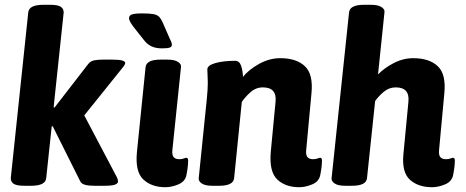

<svg xmlns="http://www.w3.org/2000/svg" viewBox="-20 -774 1948 802"><path d="M82 2Q50 2 37.5 -6Q25 -14 25 -30L98 -722Q101 -754 161 -754H189Q221 -754 233.5 -746Q246 -738 246 -722L204 -326L208 -325L348 -506Q358 -519 373.5 -522Q389 -525 411 -525H448Q503 -525 503 -511Q503 -504 491 -490L332 -292L468 -34Q473 -24 473 -16Q473 -8 461 -3Q449 2 415 2H373Q351 2 335.5 -2Q320 -6 315 -17L200 -247L196 -246L173 -30Q170 2 110 2Z M656 -572Q633 -572 616 -579Q599 -586 585 -602L554 -641Q532 -668 525.5 -679.5Q519 -691 519 -698Q519 -709 530.5 -713.5Q542 -718 574 -718Q605 -718 621 -715Q637 -712 645 -703.5Q653 -695 660 -679L688 -615Q693 -605 695.5 -598.5Q698 -592 698 -587Q698 -579 689.5 -575.5Q681 -572 656 -572ZM671 8Q613 8 578.5 -24.5Q544 -57 552 -139L588 -493Q591 -525 651 -525H679Q709 -525 723.5 -515.5Q738 -506 736 -494L700 -147Q698 -126 705.5 -117.5Q713 -109 729 -109Q740 -109 747.5 -112Q755 -115 758 -115Q766 -115 766 -103Q766 -99 765 -84.5Q764 -70 759 -44Q754 -16 725.5 -4Q697 8 671 8Z M1230 8Q1172 8 1138 -24.5Q1104 -57 1111 -139L1131 -349Q1137 -409 1078 -409Q1049 -409 1026.5 -389Q1004 -369 990 -348L958 -30Q955 2 895 2H867Q837 2 823 -7.5Q809 -17 810 -29L844 -362Q846 -379 847 -398.5Q848 -418 848 -428Q848 -446 847 -459.5Q846 -473 846 -484Q846 -501 879.5 -510.5Q913 -520 962 -520Q980 -520 987 -499.5Q994 -479 995 -453Q1019 -483 1062 -507Q1105 -531 1151 -531Q1218 -531 1253.5 -497.5Q1289 -464 1281 -384L1259 -147Q1257 -126 1264.5 -117.5Q1272 -109 1288 -109Q1299 -109 1306.5 -112Q1314 -115 1317 -115Q1325 -115 1325 -103Q1325 -99 1324 -84.5Q1323 -70 1318 -44Q1313 -16 1284.5 -4Q1256 8 1230 8Z M1785 8Q1727 8 1692.5 -23Q1658 -54 1665 -129L1686 -349Q1692 -409 1633 -409Q1605 -409 1583 -390.5Q1561 -372 1547 -352L1513 -30Q1510 2 1450 2H1422Q1392 2 1378 -7.5Q1364 -17 1365 -29L1438 -722Q1441 -754 1501 -754H1529Q1559 -754 1573.5 -744.5Q1588 -735 1586 -723L1559 -463Q1585 -490 1624.5 -510.5Q1664 -531 1706 -531Q1773 -531 1808.5 -497.5Q1844 -464 1836 -384L1814 -147Q1812 -126 1819.5 -117.5Q1827 -109 1843 -109Q1854 -109 1861.5 -112Q1869 -115 1872 -115Q1880 -115 1880 -103Q1880 -99 1879 -84.5Q1878 -70 1873 -44Q1868 -16 1839.5 -4Q1811 8 1785 8Z"/></svg>

Font: Asap
Style: Bold Italic
Weight: 700
Italic angle: -6°
Designer: Pablo Cosgaya
Foundry: Omnibus-Type
Version: Version 3.001; ttfautohint (v1.8.3)